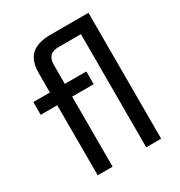

<svg xmlns="http://www.w3.org/2000/svg" viewBox="-178 -882 939 1004"><g transform="rotate(-30 291.0 -380.0)"><path d="M275 -760H503V0H413V-683H280Q243 -683 226.5 -666Q210 -649 210 -613V-500H340V-423H210V0H120V-423H20V-500H120V-615Q120 -691 158 -725.5Q196 -760 275 -760Z"/></g></svg>

Font: Goli
Style: Regular
Weight: 400
Designer: jaikishan Patel
Foundry: MagicType
Version: Version 1.000